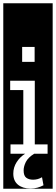

<svg xmlns="http://www.w3.org/2000/svg" viewBox="-32 -937 341 1170"><path d="M-12 -917H289V213H-12ZM224 143Q199 158 170 158Q144 158 128 146Q112 134 112 102Q112 77 125.5 50Q139 23 176 0H258V-57H180V-445H30V-388H110V-57H32V0H121Q90 19 69.5 51Q49 83 49 121Q49 165 77.5 188.5Q106 212 154 212Q177 212 196.5 206.5Q216 201 233 192ZM103 -560H179V-651H103Z"/></svg>

Font: Zilla Slab Regular Highlight
Style: Regular
Weight: 410
Designer: Typotheque Type Foundry
Foundry: Typotheque type foundry
Version: Version 1.0; 2017